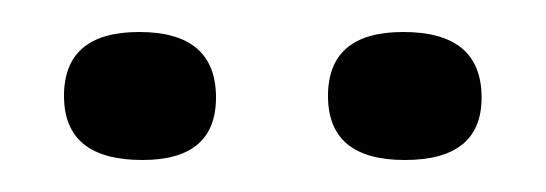

<svg xmlns="http://www.w3.org/2000/svg" viewBox="-20 -685 341 120"><path d="M233 -585Q185 -585 185 -625Q185 -665 232 -665Q281 -665 281 -624Q281 -585 233 -585ZM69 -585Q20 -585 20 -625Q20 -665 67 -665Q115 -665 115 -624Q115 -585 69 -585Z"/></svg>

Font: Bricolage Grotesque 48pt Light
Style: Regular
Weight: 300
Designer: Mathieu Triay
Foundry: Atelier Triay
Version: Version 1.000; ttfautohint (v1.8.4.7-5d5b);gftools[0.9.32]